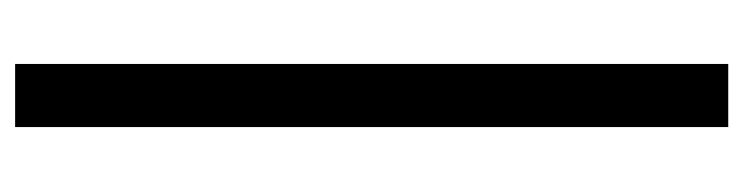

<svg xmlns="http://www.w3.org/2000/svg" viewBox="-384 -426 983 254"><g transform="rotate(-90 107.0 -299.5)"><path d="M65.4 172.9V-770.5H148.9V172.9Z"/></g></svg>

Font: Lato-SemiBold
Style: Regular
Weight: 500
Designer: Lukasz Dziedzic with Adam Twardoch and Botio Nikoltchev
Foundry: tyPoland Lukasz Dziedzic
Version: ""